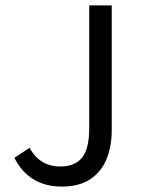

<svg xmlns="http://www.w3.org/2000/svg" viewBox="-20 -676 520 708"><path d="M207 12Q148 12 104 -14.5Q60 -41 33 -94L89 -131Q109 -95 137.5 -78.5Q166 -62 202 -62Q256 -62 282.5 -94.5Q309 -127 309 -203V-656H392V-195Q392 -138 373.5 -91Q355 -44 314 -16Q273 12 207 12Z"/></svg>

Font: Source Sans 3
Style: Regular
Weight: 400
Designer: Paul D. Hunt
Foundry: Adobe
Version: Version 3.046;hotconv 1.0.118;makeotfexe 2.5.65603